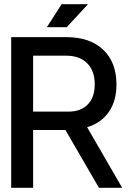

<svg xmlns="http://www.w3.org/2000/svg" viewBox="-20 -890 619 910"><path d="M33 0V-714H294Q406 -714 469 -654.5Q532 -595 532 -489Q532 -411 495.5 -359Q459 -307 393 -287L559 0H449L290 -274H137V0ZM305 -361Q363 -361 396 -395Q429 -429 429 -490Q429 -554 393.5 -590Q358 -626 294 -626H137V-361ZM272 -870H397L296 -761H202Z"/></svg>

Font: Non Bureau
Style: Regular
Weight: 400
Designer: Jona Saucedo
Foundry: Non Foundry
Version: Version 1.000; ttfautohint (v1.8.4)